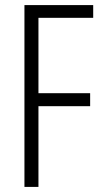

<svg xmlns="http://www.w3.org/2000/svg" viewBox="-20 -734 406 754"><path d="M131 0H76V-714H346V-664H131V-368H334V-317H131Z"/></svg>

Font: Noto Sans Tamil ExtraCondensed Light
Style: Regular
Weight: 300
Width: 2
Designer: Jelle Bosma - Monotype Design Team
Foundry: Monotype Imaging Inc.
Version: Version 2.004; ttfautohint (v1.8.4.7-5d5b)